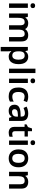

<svg xmlns="http://www.w3.org/2000/svg" viewBox="2224 -3024 1040 5529"><g transform="rotate(90 2744.5 -260.0)"><path d="M207 -542V0H81V-542ZM144 -751Q172 -751 193 -736.5Q214 -722 214 -685Q214 -649 193 -633.5Q172 -618 144 -618Q115 -618 94.5 -633.5Q74 -649 74 -685Q74 -722 94.5 -736.5Q115 -751 144 -751Z M989 -552Q1081 -552 1127.5 -505Q1174 -458 1174 -353V0H1048V-329Q1048 -389 1026 -419.5Q1004 -450 956 -450Q890 -450 862 -407Q834 -364 834 -282V0H708V-329Q708 -369 698 -396Q688 -423 667.5 -436.5Q647 -450 615 -450Q570 -450 543 -428.5Q516 -407 505 -366Q494 -325 494 -265V0H368V-542H465L483 -471H490Q507 -499 531.5 -517Q556 -535 586.5 -543.5Q617 -552 648 -552Q709 -552 751 -531.5Q793 -511 814 -468H824Q849 -512 894.5 -532Q940 -552 989 -552Z M1617 -552Q1712 -552 1770 -481.5Q1828 -411 1828 -272Q1828 -180 1801 -117Q1774 -54 1726 -22Q1678 10 1614 10Q1575 10 1545 -0.5Q1515 -11 1494 -27.5Q1473 -44 1458 -63H1450Q1454 -45 1456 -22.5Q1458 0 1458 20V240H1332V-542H1434L1452 -470H1458Q1473 -493 1494.5 -511.5Q1516 -530 1546.5 -541Q1577 -552 1617 -552ZM1581 -450Q1537 -450 1510 -432.5Q1483 -415 1471 -379Q1459 -343 1458 -289V-273Q1458 -215 1469.5 -175Q1481 -135 1508.5 -114Q1536 -93 1583 -93Q1623 -93 1648.5 -115Q1674 -137 1686.5 -177.5Q1699 -218 1699 -274Q1699 -358 1670.5 -404Q1642 -450 1581 -450Z M2084 0H1958V-760H2084Z M2371 -542V0H2245V-542ZM2308 -751Q2336 -751 2357 -736.5Q2378 -722 2378 -685Q2378 -649 2357 -633.5Q2336 -618 2308 -618Q2279 -618 2258.5 -633.5Q2238 -649 2238 -685Q2238 -722 2258.5 -736.5Q2279 -751 2308 -751Z M2751 10Q2674 10 2617.5 -19.5Q2561 -49 2530.5 -110.5Q2500 -172 2500 -268Q2500 -368 2533.5 -430.5Q2567 -493 2626 -522.5Q2685 -552 2761 -552Q2812 -552 2852 -542Q2892 -532 2920 -518L2883 -419Q2852 -431 2821 -439.5Q2790 -448 2761 -448Q2716 -448 2686.5 -428Q2657 -408 2643 -368.5Q2629 -329 2629 -269Q2629 -211 2643.5 -172Q2658 -133 2687 -113.5Q2716 -94 2759 -94Q2805 -94 2840 -105Q2875 -116 2906 -135V-26Q2875 -7 2839.5 1.5Q2804 10 2751 10Z M3249 -552Q3354 -552 3408.5 -506.5Q3463 -461 3463 -364V0H3374L3349 -75H3345Q3322 -46 3297.5 -26.5Q3273 -7 3241.5 1.5Q3210 10 3165 10Q3117 10 3078.5 -8Q3040 -26 3018 -63.5Q2996 -101 2996 -158Q2996 -242 3057.5 -284.5Q3119 -327 3244 -331L3338 -334V-361Q3338 -413 3313 -435Q3288 -457 3243 -457Q3202 -457 3164 -445Q3126 -433 3090 -417L3050 -505Q3090 -526 3141.5 -539Q3193 -552 3249 -552ZM3272 -254Q3189 -251 3157 -225.5Q3125 -200 3125 -157Q3125 -119 3148 -102Q3171 -85 3207 -85Q3262 -85 3300 -116.5Q3338 -148 3338 -210V-256Z M3831 -91Q3855 -91 3877 -95.5Q3899 -100 3918 -106V-12Q3898 -3 3866 3.5Q3834 10 3799 10Q3753 10 3715.5 -5.5Q3678 -21 3655.5 -59Q3633 -97 3633 -165V-447H3560V-502L3640 -546L3680 -661H3759V-542H3913V-447H3759V-166Q3759 -128 3779 -109.5Q3799 -91 3831 -91Z M4153 -542V0H4027V-542ZM4090 -751Q4118 -751 4139 -736.5Q4160 -722 4160 -685Q4160 -649 4139 -633.5Q4118 -618 4090 -618Q4061 -618 4040.5 -633.5Q4020 -649 4020 -685Q4020 -722 4040.5 -736.5Q4061 -751 4090 -751Z M4798 -272Q4798 -204 4780 -152Q4762 -100 4728.5 -63.5Q4695 -27 4646.5 -8.5Q4598 10 4539 10Q4483 10 4436 -8.5Q4389 -27 4354.5 -63.5Q4320 -100 4301 -152Q4282 -204 4282 -272Q4282 -362 4313 -424.5Q4344 -487 4402.5 -519.5Q4461 -552 4541 -552Q4617 -552 4674.5 -519.5Q4732 -487 4765 -424.5Q4798 -362 4798 -272ZM4411 -272Q4411 -215 4424.5 -174.5Q4438 -134 4466.5 -113Q4495 -92 4540 -92Q4586 -92 4614.5 -113Q4643 -134 4656 -174.5Q4669 -215 4669 -272Q4669 -330 4655.5 -369.5Q4642 -409 4613.5 -429.5Q4585 -450 4540 -450Q4472 -450 4441.5 -404Q4411 -358 4411 -272Z M5218 -552Q5309 -552 5360.5 -505Q5412 -458 5412 -353V0H5286V-328Q5286 -389 5262 -419.5Q5238 -450 5186 -450Q5110 -450 5082 -402.5Q5054 -355 5054 -265V0H4928V-542H5025L5043 -471H5050Q5068 -499 5094 -517Q5120 -535 5152 -543.5Q5184 -552 5218 -552Z"/></g></svg>

Font: Noto Sans Thai SemiBold
Style: Regular
Weight: 600
Version: Version 2.001